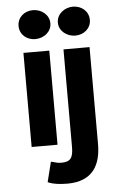

<svg xmlns="http://www.w3.org/2000/svg" viewBox="-61 -750 628 998"><g transform="rotate(-5 253.5 -251.0)"><path d="M149 -708C104 -708 68 -677 68 -632C68 -588 104 -557 149 -557C194 -557 234 -588 234 -632C234 -677 194 -708 149 -708ZM216 -491H81V0H216ZM184 87 174 85 148 189 156 193C176 200 204 206 250 206C384 206 426 121 426 15V-491H290V17C290 73 277 95 228 95C211 95 197 91 184 87ZM358 -708C314 -708 273 -677 273 -632C273 -588 314 -557 358 -557C403 -557 440 -588 440 -632C440 -677 403 -708 358 -708Z"/></g></svg>

Font: Falling Sky
Style: SeBd
Weight: 600
Designer: Paul D. Hunt
Foundry: Adobe Systems Incorporated
Version: Version 1.02